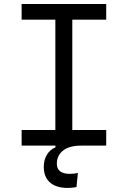

<svg xmlns="http://www.w3.org/2000/svg" viewBox="-20 -713 626 940"><path d="M310.1 207Q254.9 207 224.6 180.2Q194.3 153.3 194.3 104.5Q194.3 70.3 209.2 45.2Q224.1 20 251.5 8.3V0H85.9V-76.7H251V-616.7H85.9V-693.4H500V-616.7H334V-76.7H500V0H376Q319.8 0 289.1 23.9Q258.3 47.9 258.3 88.4Q258.3 138.2 322.8 138.2Q340.3 138.2 361.3 133.8L354.5 202.6Q343.3 205.1 331.5 206.1Q319.8 207 310.1 207Z"/></svg>

Font: Cascadia Mono SemiLight
Style: Regular
Weight: 350
Monospace: yes
Designer: Aaron Bell
Foundry: Saja Typeworks
Version: Version 2404.023; ttfautohint (v1.8.4)